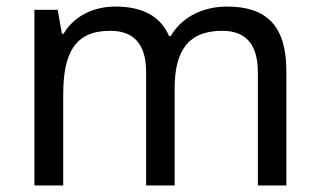

<svg xmlns="http://www.w3.org/2000/svg" viewBox="-20 -566 975 586"><path d="M673 -546C603 -546 537 -517 501 -456H496C470 -517 414 -546 332 -546C268 -546 207 -519 174 -463H169L156 -536H85V0H173V-278C173 -403 208 -472 316 -472C391 -472 426 -429 426 -345V0H513V-296C513 -410 554 -472 658 -472C732 -472 767 -429 767 -345V0H854V-349C854 -487 794 -546 673 -546Z"/></svg>

Font: Noto Sans Gujarati UI
Style: Regular
Weight: 400
Designer: Jelle Bosma - Monotype Design Team, Universal Thirst
Foundry: Monotype Imaging Inc.
Version: Version 2.106